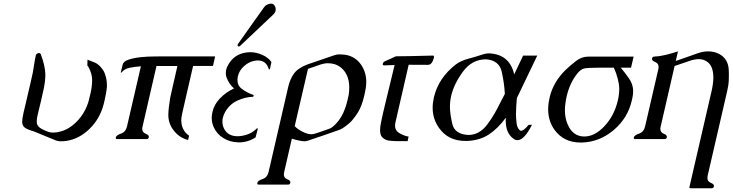

<svg xmlns="http://www.w3.org/2000/svg" viewBox="-20 -762 4018 1052"><path d="M165.5 -42Q126.5 -53.2 114.3 -64Q101.6 -74.7 101.6 -95.2Q101.6 -111.8 108.9 -144L148.4 -313Q156.2 -346.7 159.7 -363.8Q165 -393.1 167.7 -413.1Q170.4 -433.1 176.8 -460.9Q178.2 -466.3 188.5 -470.7Q190.4 -471.7 192.9 -471.7Q197.8 -471.7 203.1 -466.3Q227.1 -402.3 228.5 -355Q228.5 -320.3 220.7 -280.8Q217.8 -265.1 213.4 -248L204.1 -206.5Q197.3 -179.7 189.5 -146L186.5 -133.3Q181.6 -112.8 181.6 -101.1Q181.6 -98.6 181.2 -96.2Q181.2 -78.1 192.4 -67.4Q203.1 -55.7 237.3 -42.5Q249 -37.1 260.7 -36.1Q266.6 -35.6 272.5 -35.6Q290.5 -35.6 310.1 -41Q359.9 -53.7 402.8 -98.1Q447.3 -144.5 465.8 -209Q468.8 -218.8 476.6 -253.4Q484.4 -287.6 484.9 -322.3Q484.9 -323.2 484.9 -323.7Q484.9 -359.9 462.9 -397.9Q461.4 -400.4 458.5 -403.3L459.5 -435.1L501 -418.5Q511.7 -413.6 521.5 -405.3Q545.4 -382.3 553.2 -361.8Q565.9 -328.6 565.9 -295.4Q565.9 -288.1 565.4 -281.2Q563.5 -257.3 551.8 -206.5Q547.9 -189 542 -170.4Q517.1 -95.2 456.5 -43Q397.9 6.8 327.6 11.7Q320.8 12.2 308.1 12.2Q294.4 11.2 284.7 6.8Z M761.2 -69.3Q759.3 -62 759.3 -55.7Q759.3 -36.6 778.6 -29.1Q797.9 -21.5 795.4 -9.8Q793 0 782.7 0H622.1Q614.3 0 614.3 -6.3Q614.3 -7.8 614.7 -9.8Q617.7 -21.5 643.1 -30Q668.5 -38.6 675.8 -69.3L752 -398.9Q715.8 -396 689.9 -390.6Q660.6 -384.3 645.5 -364.3H641.6L651.9 -407.2Q656.2 -426.3 686.3 -435.8Q716.3 -445.3 753.4 -449Q790.5 -452.6 825.2 -452.6Q859.9 -452.6 874 -453.1H1158.7L1147 -400.9H1038.1L997.1 -223.1Q983.9 -166 978.5 -141.4Q973.1 -116.7 973.1 -102.5Q973.1 -98.6 973.6 -94.7Q977.1 -45.4 1016.1 -18.6L1010.7 4.9Q960 -7.3 927.7 -52.7Q906.7 -80.6 902.8 -118.2Q902.3 -124 902.3 -132.3Q902.3 -164.1 912.6 -226.6Q914.1 -234.4 930.2 -305.2L952.1 -400.4H837.4Z M1295.9 -510.7Q1293.9 -509.3 1293.5 -508.8Q1284.7 -504.9 1282.2 -511.7Q1281.2 -515.1 1282.7 -519.5L1425.3 -720.2Q1432.1 -731 1442.4 -735.8Q1455.6 -742.2 1464.8 -742.2Q1481.9 -742.2 1488.8 -722.7Q1490.7 -716.3 1490.7 -710.4Q1490.7 -706.5 1489.7 -703.1Q1487.3 -691.9 1477.1 -682.1ZM1393.1 -58.1 1380.4 -9.3Q1337.9 18.1 1290.5 18.1H1287.6Q1238.3 17.1 1202.6 -6.3Q1169.9 -26.4 1152.8 -61.5Q1140.1 -86.9 1140.1 -115.7Q1140.1 -126.5 1142.1 -137.7Q1143.1 -143.1 1144 -148.4Q1153.3 -188.5 1183.1 -220.7Q1216.8 -256.8 1262.2 -277.3Q1235.4 -300.8 1221.7 -336.4Q1217.3 -348.1 1217.3 -360.8Q1217.3 -369.6 1219.2 -378.9Q1223.1 -396 1234.9 -414.6Q1272.9 -474.1 1350.1 -476.1Q1383.8 -476.1 1417 -461.4Q1450.2 -446.8 1467.3 -421.9L1459 -384.8Q1458.5 -381.8 1455.6 -381.8Q1452.6 -381.8 1452.1 -384.8Q1438 -430.7 1393.1 -430.7Q1383.8 -430.7 1373.5 -428.7Q1342.8 -422.9 1316.9 -399.4Q1291 -376 1283.7 -345.2Q1280.8 -333.5 1281.2 -322.8Q1281.2 -293 1303.7 -275.9Q1334.5 -252.9 1370.1 -241.2L1367.7 -231.9Q1324.7 -231 1280.8 -210.9Q1237.3 -190.9 1212.9 -147Q1204.1 -130.9 1200.7 -115.2Q1198.2 -104.5 1198.7 -94.7Q1198.7 -74.7 1208 -56.6Q1229 -15.6 1281.7 -15.6Q1308.1 -15.6 1336.9 -25.9Q1365.7 -36.1 1386.7 -58.1Z M1537.1 180.2Q1535.6 187.5 1535.2 193.8Q1535.2 212.9 1554.2 220.2Q1573.2 227.5 1570.8 239.7Q1568.4 249.5 1558.6 249.5H1397.9Q1389.6 249.5 1389.6 243.2Q1389.6 241.7 1390.1 239.7Q1393.1 227.5 1418.7 219Q1444.3 210.4 1451.7 180.2L1559.1 -285.6Q1569.3 -329.6 1591.3 -359.6Q1613.3 -389.6 1665 -409.2L1673.8 -412.1L1809.1 -458.5Q1825.2 -463.9 1835 -463.9Q1847.2 -463.9 1854.5 -463.4Q1920.4 -460.9 1958 -408.2Q1986.8 -366.2 1986.8 -313.5Q1986.8 -297.9 1984.4 -280.8Q1981.4 -262.2 1977.5 -244.6Q1969.2 -208.5 1960 -184.6Q1945.3 -145.5 1910.6 -104Q1893.1 -83 1858.9 -60.5Q1846.2 -52.2 1832 -47.9Q1790.5 -33.2 1749 -19Q1707.5 -4.9 1666.5 8.8Q1655.8 12.2 1647.5 12.2Q1619.6 10.7 1579.1 -2.4ZM1667.5 -384.8 1594.7 -70.8Q1610.8 -53.7 1637.2 -40.5Q1665 -26.4 1686 -26.4Q1696.3 -26.4 1708 -30.3Q1726.1 -36.1 1744.4 -42.5Q1762.7 -48.8 1781.7 -55.7Q1793.5 -59.1 1803.7 -67.9Q1840.3 -98.6 1860.8 -143.6Q1876 -178.2 1883.8 -212.4Q1888.2 -232.4 1890.6 -242.2Q1893.6 -263.7 1893.6 -282.7Q1893.6 -323.7 1878.9 -353Q1856.9 -396.5 1812.5 -410.6Q1795.4 -415.5 1776.4 -415.5Q1770.5 -415.5 1764.6 -415Q1754.4 -413.6 1738.3 -409.2Q1727.5 -405.3 1705.8 -397.9Q1684.1 -390.6 1667.5 -384.8Z M2219.2 -407.2 2147 -92.8Q2144.5 -82 2144.5 -73.2Q2144.5 -45.4 2171.4 -30.8Q2198.2 -16.1 2218.8 -13.7L2213.4 11.2H2147.5Q2128.9 10.7 2109.1 8.1Q2089.4 5.4 2073.7 -10.7Q2062.5 -22.5 2062.5 -49.3Q2062.5 -67.4 2067.9 -92.3Q2073.2 -118.7 2078.6 -142.1Q2080.1 -147.9 2092.3 -199.7L2142.1 -405.8Q2106 -404.8 2087.4 -403.8H2085Q2075.7 -403.8 2077.1 -413.1L2077.6 -414.1Q2079.6 -421.9 2089.4 -426.3Q2099.1 -431.2 2133.3 -446.3Q2139.6 -449.2 2142.6 -450.7Q2148.9 -453.6 2152.8 -453.6L2231.4 -454.6L2352.5 -457.5H2353Q2357.9 -457.5 2357.9 -451.2Q2357.9 -448.7 2357.4 -445.3Q2356 -439 2351.6 -428.7Q2342.8 -406.7 2324.7 -406.7Z M2660.2 -469.7Q2772.5 -464.4 2797.4 -354.5Q2809.6 -380.4 2821.8 -406Q2834 -431.6 2846.2 -457.5H2923.8L2812 -224.6Q2810.5 -210.4 2808.8 -182.1Q2807.1 -153.8 2807.1 -138.2Q2807.1 -115.7 2810.3 -88.1Q2813.5 -60.5 2828.1 -48.3Q2831.5 -45.4 2835 -45.4Q2849.6 -45.4 2876 -77.6L2895 -78.6Q2852.5 5.9 2815.4 5.9Q2803.7 5.9 2793.5 -2Q2751 -31.7 2751 -101.1Q2751 -108.9 2751.5 -117.2Q2710.9 -60.5 2659.7 -25.9Q2608.9 7.8 2538.1 10.3H2531.2Q2437 10.3 2387.2 -58.6Q2350.6 -108.9 2350.6 -171.4Q2350.6 -198.7 2357.4 -228.5Q2382.3 -335.4 2478.5 -409.7Q2504.9 -429.2 2546.1 -440.2Q2587.4 -451.2 2617.7 -461.4Q2641.1 -469.7 2660.2 -469.7ZM2746.1 -247.6Q2743.2 -305.2 2729.2 -368.4Q2715.3 -431.6 2643.1 -437Q2565.9 -437 2516.4 -369.1Q2466.8 -301.3 2452.1 -236.8Q2445.3 -207.5 2445.3 -176.3Q2445.3 -139.6 2458.3 -83Q2471.2 -26.4 2546.4 -22.5Q2606.9 -22.5 2649.9 -80.1Q2679.7 -120.1 2701.9 -162.1Q2724.1 -204.1 2746.1 -247.6Z M3259.3 -391.1Q3200.7 -391.1 3180.9 -386.7Q3161.1 -382.3 3141.6 -357.4Q3101.6 -305.7 3085.4 -236.3L3085 -234.4Q3075.7 -193.4 3075.2 -158.2Q3075.2 -113.8 3090.8 -79.6Q3117.7 -17.1 3176.3 -14.2H3182.6Q3237.8 -14.2 3290 -68.8Q3345.2 -126.5 3365.2 -211.4Q3373 -245.6 3373 -274.9Q3373 -298.8 3364.5 -331.5Q3356 -364.3 3343.3 -391.1ZM3451.7 -451.7 3437.5 -391.1H3381.3Q3404.3 -363.8 3426.8 -331.5Q3449.2 -299.3 3449.2 -262.7Q3449.2 -246.1 3445.3 -227.1L3441.4 -210Q3419.9 -116.2 3344.7 -51.3Q3266.6 16.1 3168 19H3161.6Q3069.3 19 3019 -49.8Q2983.9 -97.7 2983.4 -162.6Q2983.4 -193.4 2991.7 -227.5V-229Q3011.7 -314 3080.6 -380.4Q3106 -404.8 3136.7 -428.2Q3167.5 -451.7 3202.1 -451.7Z M3682.6 -428.2 3694.8 -432.1 3801.8 -469.7Q3832 -480.5 3860.4 -480.5Q3892.1 -480.5 3919.4 -466.8Q3971.2 -439.9 3973.1 -376.5Q3973.6 -366.2 3973.6 -354Q3973.6 -341.8 3973.1 -320.8Q3972.7 -299.8 3964.4 -263.2L3857.4 200.2Q3856 207.5 3856 213.4Q3856 232.4 3875.2 240Q3894.5 247.6 3891.6 259.8Q3889.2 269.5 3879.4 269.5H3764.2Q3756.3 269.5 3757.3 263.7L3878.9 -263.2Q3888.2 -304.2 3888.7 -336.4Q3888.7 -361.8 3882.8 -382.3Q3871.6 -421.9 3832.5 -434.6Q3822.3 -438 3808.6 -438Q3797.4 -438 3784.7 -435.5Q3771 -433.1 3757.8 -428.2Q3744.6 -423.3 3730.5 -418.9L3689 -404.8L3676.3 -400.4L3600.1 -69.3Q3598.1 -61.5 3598.1 -55.7Q3598.1 -36.6 3617.2 -29.1Q3636.2 -21.5 3633.8 -9.8Q3631.3 0 3621.6 0H3460.9Q3452.6 0 3452.6 -6.3Q3452.6 -7.8 3453.1 -9.8Q3456.1 -21.5 3481.7 -30Q3507.3 -38.6 3514.6 -69.3L3586.9 -382.3Q3588.9 -389.6 3588.4 -396Q3588.4 -415 3569.1 -422.6Q3549.8 -430.2 3552.7 -441.9Q3555.2 -452.1 3565.4 -452.1Q3597.2 -453.6 3629.4 -461.7Q3661.6 -469.7 3694.8 -480.5Z"/></svg>

Font: Caudex
Style: Italic
Weight: 400
Italic angle: -13°
Version: Version 1.04